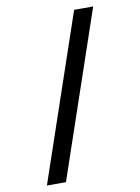

<svg xmlns="http://www.w3.org/2000/svg" viewBox="-102 -891 805 1102"><g transform="rotate(-10 300.0 -340.0)"><path d="M80 143 409 -823H520L191 143Z"/></g></svg>

Font: Iosevka Curly Slab SmBdEx
Style: Regular
Weight: 600
Width: 7
Monospace: yes
Designer: Belleve Invis
Foundry: Belleve Invis
Version: Version 11.1.0; ttfautohint (v1.8.3)